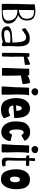

<svg xmlns="http://www.w3.org/2000/svg" viewBox="1612 -2426 835 4100"><g transform="rotate(90 2030.0 -375.5)"><path d="M62 -31 63 -253V-301Q63 -339 66 -370L69 -492Q69 -513 70 -554.5Q71 -596 72 -607Q73 -615 73 -635Q73 -670 70 -685Q69 -687 69 -690Q69 -696 80 -699Q90 -702 133 -707.5Q176 -713 211 -713Q306 -713 361.5 -675Q417 -637 417 -531Q417 -435 359 -381Q333 -359 302 -348Q360 -327 421.5 -277.5Q483 -228 483 -130Q483 -66 437.5 -36.5Q392 -7 345.5 -1.5Q299 4 248 4L151 6L90 7Q74 7 68 -3Q62 -13 62 -31ZM380 -523Q380 -595 355 -630Q330 -665 292.5 -674.5Q255 -684 197 -684L195 -620Q193 -548 193 -513V-399Q193 -389 192 -381.5Q191 -374 191 -370Q191 -364 192 -362.5Q193 -361 198 -361Q218 -361 260 -372Q302 -383 341 -419Q380 -455 380 -523ZM420 -131Q420 -265 305 -313Q254 -332 190 -331Q189 -328 189 -323Q188 -318 188 -300L190 -236L192 -182Q192 -168 191 -162L190 -136L192 -77L194 -31Q194 -19 198.5 -16.5Q203 -14 211.5 -14.5Q220 -15 224 -15Q322 -15 371 -46.5Q420 -78 420 -131Z M542 -121Q547 -169 613 -192Q679 -215 761 -215Q787 -215 823 -219Q859 -223 889 -223Q885 -331 875.5 -392.5Q866 -454 843.5 -485Q821 -516 780 -516Q750 -516 723 -502Q696 -488 656 -458Q623 -434 623 -434Q622 -434 616.5 -430.5Q611 -427 606 -428Q597 -430 597 -437Q593 -443 587.5 -464Q582 -485 582 -494Q582 -500 594 -508Q645 -546 680.5 -564.5Q716 -583 741.5 -588Q767 -593 801 -593Q901 -593 935.5 -528.5Q970 -464 970 -357Q970 -329 968 -281Q968 -252 964 -196L963 -172L964 -113Q966 -73 966 -52L965 -22Q963 1 947 1L939 0H898Q894 0 890.5 -3.5Q887 -7 887 -12V-20Q827 -3 791 4Q755 11 703 11Q630 11 586 -18Q542 -47 542 -121ZM887 -82 890 -175Q843 -179 809 -179L750 -178Q702 -178 664 -159.5Q626 -141 623 -108Q623 -72 640 -59Q657 -46 704 -46Q811 -46 887 -82Z M1123 0Q1108 0 1108 -12V-203V-287L1115 -571Q1115 -582 1120 -583Q1124 -585 1143 -585Q1181 -585 1185 -583Q1188 -583 1190.5 -579.5Q1193 -576 1193 -574L1192 -539L1236 -557Q1335 -600 1350 -600H1351Q1358 -600 1362 -582Q1362 -560 1363 -548Q1363 -537 1365 -527L1366 -505V-503Q1366 -499 1363 -495Q1360 -491 1358 -490Q1326 -482 1289.5 -477.5Q1253 -473 1247 -472L1190 -464V-323V-279L1192 -227Q1192 -198 1191 -178Q1188 -145 1188 -102V-68Q1188 -18 1184 -6Q1184 1 1168 1Z M1523 -1 1446 0Q1431 0 1431 -12Q1431 -16 1431.5 -39Q1432 -62 1432 -118Q1432 -175 1435.5 -228Q1439 -281 1439 -287L1445 -468L1446 -571Q1446 -582 1451 -583Q1456 -583 1473 -582Q1490 -581 1516 -581Q1536 -581 1555.5 -582Q1575 -583 1579 -583Q1582 -583 1584.5 -579.5Q1587 -576 1587 -574L1589 -546Q1623 -568 1668.5 -583.5Q1714 -599 1738 -599Q1744 -599 1746 -598Q1748 -597 1750.5 -589.5Q1753 -582 1755 -577Q1765 -552 1768 -517Q1769 -501 1773 -480Q1775 -471 1775 -458Q1775 -450 1774 -449Q1766 -437 1750 -432.5Q1734 -428 1703 -424Q1664 -420 1636 -412L1592 -402L1593 -362Q1593 -329 1594 -328L1595 -243Q1597 -177 1597 -63Q1597 -19 1593 -4Q1593 3 1577 3Q1576 3 1561.5 1Q1547 -1 1523 -1Z M1864 -703Q1864 -730 1884 -751.5Q1904 -773 1932 -773Q1965 -773 1991 -756Q2017 -739 2017 -709Q2017 -684 2004 -666Q1991 -648 1972.5 -639Q1954 -630 1937 -630Q1910 -630 1887 -651Q1864 -672 1864 -703ZM1825 -17Q1823 -24 1827 -49Q1827 -55 1828.5 -66.5Q1830 -78 1830 -87Q1830 -94 1837 -199Q1838 -227 1840 -249Q1842 -271 1842 -283L1844 -364L1846 -439L1848 -484L1850 -513V-548Q1850 -566 1855 -573Q1860 -580 1869 -580Q1873 -580 1876 -579Q1885 -578 1896.5 -578.5Q1908 -579 1918 -579H1950Q1982 -579 1992 -578Q2003 -577 2007.5 -574Q2012 -571 2012 -565Q2012 -560 2011 -555.5Q2010 -551 2009 -547Q1999 -484 1998 -403Q1997 -381 1997 -337L1998 -237Q1999 -225 1999 -212L2000 -179Q2002 -137 2002 -115Q2002 -100 2001 -96Q2000 -93 2000 -77L2001 -33Q2002 -22 2002 -7Q2003 10 1974 8H1847Q1833 9 1829.5 3Q1826 -3 1825 -17Z M2074 -297Q2074 -409 2108 -476.5Q2142 -544 2190.5 -571Q2239 -598 2288 -598Q2380 -598 2426.5 -545Q2473 -492 2486.5 -421.5Q2500 -351 2500 -269Q2500 -262 2490 -260Q2457 -260 2338 -249Q2319 -247 2292 -244.5Q2265 -242 2232 -240Q2241 -143 2337 -143Q2369 -143 2386.5 -149Q2404 -155 2443 -174Q2450 -174 2455.5 -166Q2461 -158 2471 -133Q2474 -128 2478.5 -114Q2483 -100 2487 -93Q2506 -45 2505 -43Q2503 -39 2494 -32Q2473 -11 2426.5 5.5Q2380 22 2324 22Q2174 22 2124 -79.5Q2074 -181 2074 -297ZM2348 -308Q2340 -422 2293 -422Q2265 -422 2250 -389.5Q2235 -357 2232 -298Z M2572 -297Q2572 -473 2638.5 -537Q2705 -601 2787 -601Q2865 -601 2904 -576Q2943 -551 2957.5 -530.5Q2972 -510 2976 -505Q2985 -495 2985 -489Q2985 -484 2981 -480Q2977 -476 2973 -474Q2969 -472 2966 -470Q2959 -467 2920 -443Q2882 -420 2877 -418L2869 -416Q2863 -416 2858.5 -422.5Q2854 -429 2852 -432Q2843 -446 2834.5 -454.5Q2826 -463 2811 -463Q2780 -463 2762 -428Q2744 -393 2744 -304Q2744 -252 2752.5 -219Q2761 -186 2773 -171.5Q2785 -157 2797 -157Q2813 -157 2822.5 -164.5Q2832 -172 2839 -193Q2845 -213 2861 -213Q2866 -213 2873 -211Q2880 -209 2882 -209Q2898 -204 2927 -197.5Q2956 -191 2980 -187Q2986 -186 2988 -181Q2990 -176 2990 -167Q2990 -158 2989 -154Q2988 -142 2983 -125Q2931 15 2793 15Q2744 15 2693.5 -14.5Q2643 -44 2607.5 -114Q2572 -184 2572 -297Z M3097 -703Q3097 -730 3117 -751.5Q3137 -773 3165 -773Q3198 -773 3224 -756Q3250 -739 3250 -709Q3250 -684 3237 -666Q3224 -648 3205.5 -639Q3187 -630 3170 -630Q3143 -630 3120 -651Q3097 -672 3097 -703ZM3058 -17Q3056 -24 3060 -49Q3060 -55 3061.5 -66.5Q3063 -78 3063 -87Q3063 -94 3070 -199Q3071 -227 3073 -249Q3075 -271 3075 -283L3077 -364L3079 -439L3081 -484L3083 -513V-548Q3083 -566 3088 -573Q3093 -580 3102 -580Q3106 -580 3109 -579Q3118 -578 3129.5 -578.5Q3141 -579 3151 -579H3183Q3215 -579 3225 -578Q3236 -577 3240.5 -574Q3245 -571 3245 -565Q3245 -560 3244 -555.5Q3243 -551 3242 -547Q3232 -484 3231 -403Q3230 -381 3230 -337L3231 -237Q3232 -225 3232 -212L3233 -179Q3235 -137 3235 -115Q3235 -100 3234 -96Q3233 -93 3233 -77L3234 -33Q3235 -22 3235 -7Q3236 10 3207 8H3080Q3066 9 3062.5 3Q3059 -3 3058 -17Z M3346 -100 3347 -162 3352 -280 3355 -368V-514Q3307 -514 3300 -530Q3297 -538 3297 -547Q3297 -557 3298.5 -566Q3300 -575 3300 -583Q3318 -582 3355 -582L3356 -586L3357 -624V-667Q3356 -691 3360.5 -699.5Q3365 -708 3374 -708Q3379 -708 3382 -707H3384Q3386 -707 3391 -707.5Q3396 -708 3400 -706Q3420 -703 3420 -689Q3420 -686 3418 -666Q3413 -631 3411 -582H3507Q3515 -582 3520 -568.5Q3525 -555 3525 -540Q3525 -520 3516 -517Q3497 -511 3470 -511Q3446 -511 3410 -515V-278L3409 -238Q3406 -199 3406 -157V-137Q3406 -105 3420 -89.5Q3434 -74 3457 -74Q3479 -74 3495 -75.5Q3511 -77 3518 -77Q3529 -77 3529 -38L3533 -22Q3536 -15 3532 -14Q3500 -2 3484.5 1Q3469 4 3438 4Q3398 4 3378 -8Q3358 -20 3352 -41.5Q3346 -63 3346 -100Z M3594 -297Q3594 -409 3628 -476.5Q3662 -544 3710.5 -571Q3759 -598 3808 -598Q3900 -598 3947 -549.5Q3994 -501 4007 -434.5Q4020 -368 4020 -285Q4020 -218 3997.5 -146.5Q3975 -75 3928.5 -26.5Q3882 22 3814 22Q3682 22 3638 -79.5Q3594 -181 3594 -297ZM3871 -278Q3871 -335 3856.5 -358.5Q3842 -382 3813 -382Q3751 -382 3751 -270Q3751 -228 3762 -200Q3773 -172 3807 -172Q3840 -172 3855.5 -203Q3871 -234 3871 -278Z"/></g></svg>

Font: Barriecito
Style: Regular
Weight: 400
Designer: Pablo Cosgaya & Sergio Jiménez
Foundry: Pablo Cosgaya & Sergio Jiménez
Version: Version 1.001